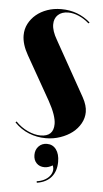

<svg xmlns="http://www.w3.org/2000/svg" viewBox="-51 -539 407 761"><g transform="rotate(5 152.0 -158.0)"><path d="M274 -458Q255 -475 233 -484.5Q211 -494 191 -494Q165 -494 150 -480Q135 -466 135 -442Q135 -416 155 -382L277 -164Q294 -133 294 -107Q294 -83 282 -61.5Q270 -40 250 -24.5Q230 -9 202.5 0.5Q175 10 145 10Q109 10 77 -3Q45 -16 20 -42L24 -46Q45 -24 72 -11.5Q99 1 123 1Q175 1 175 -49Q175 -82 144 -138L46 -311Q22 -353 22 -389Q22 -414 33 -435Q44 -456 62.5 -471.5Q81 -487 106.5 -496Q132 -505 162 -505Q229 -505 278 -462ZM182 115Q165 125 150 125Q130 125 118 112.5Q106 100 106 80Q106 59 119 45.5Q132 32 152 32Q175 32 188.5 50Q202 68 202 99Q202 136 182.5 159.5Q163 183 125 189L124 183Q140 181 153 174.5Q166 168 174 158.5Q182 149 184.5 138Q187 127 182 115Z"/></g></svg>

Font: Moniqa Black Display
Style: Regular
Weight: 900
Designer: Rajesh Rajput
Foundry: Rajesh Rajput
Version: Version 1.000